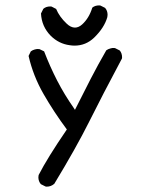

<svg xmlns="http://www.w3.org/2000/svg" viewBox="-20 -571 540 718"><path d="M154.8 127Q170.9 127 183.1 116.2Q264.6 -18.1 313.5 -116Q362.3 -213.9 436 -352.1Q436.5 -354.5 436.5 -356.4Q436.5 -372.1 427.7 -382.3L410.2 -391.1Q407.2 -391.6 405 -391.6Q402.8 -391.6 399.7 -391.4Q396.5 -391.1 392.1 -389.6Q384.3 -387.7 377.4 -382.8Q346.2 -328.6 319.1 -276.1Q292 -223.6 260.3 -160.2L256.3 -166.5Q220.7 -217.3 193.6 -270Q166.5 -322.8 145 -378.9L127.9 -387.2Q125 -387.7 120.6 -387.7Q116.2 -387.7 109.1 -385.7Q102.1 -383.8 95.2 -378.9L86.9 -361.8Q104 -287.1 142.8 -219.5Q181.6 -151.9 230 -86.9Q157.2 19.5 124.5 83.5Q123.5 87.9 123.5 91.8Q123.5 106.9 132.8 117.7L150.4 126.5Q152.8 127 154.8 127ZM258.8 -400.4Q300.8 -400.4 332 -430.2Q370.1 -467.3 381.3 -506.8Q382.3 -511.7 382.3 -515.6Q382.3 -530.8 373 -541.5L355.5 -550.3Q353 -550.8 350.6 -550.8Q335.4 -550.8 325.2 -542.5Q313 -502.9 287.1 -479.5Q273.9 -467.8 260.3 -467.8Q244.6 -467.8 229 -482.9Q202.1 -508.3 189.9 -537.6L172.9 -546.4Q170.4 -546.9 168 -546.9Q152.3 -546.9 142.1 -538.1L133.3 -520.5Q135.7 -471.7 169.9 -437Q200.2 -407.2 240.7 -401.9Q250 -400.4 258.8 -400.4Z"/></svg>

Font: Bakudai
Style: Light
Weight: 300
Version: Version 1.48